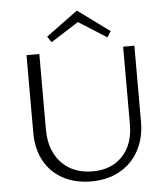

<svg xmlns="http://www.w3.org/2000/svg" viewBox="-58 -912 851 970"><g transform="rotate(-5 367.5 -427.0)"><path d="M95 -263V-658H160V-275Q160 -169 219 -106.5Q278 -44 377 -44Q473 -44 529 -103.5Q585 -163 585 -264V-658H642V-274Q642 -190 607.5 -126.5Q573 -63 510.5 -28.5Q448 6 366 6Q285 6 223.5 -27Q162 -60 128.5 -121Q95 -182 95 -263ZM510 -712 368 -802 227 -712 207 -742 368 -860 529 -742Z"/></g></svg>

Font: Ysabeau Semilight
Style: Regular
Weight: 300
Designer: Christian Thalmann (Catharsis Fonts)
Version: Version 0.003